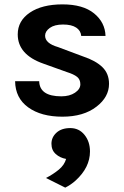

<svg xmlns="http://www.w3.org/2000/svg" viewBox="-20 -519 567 877"><path d="M190 294Q223 277 248.5 256Q274 235 282 207Q254 202 234.5 184.5Q215 167 215 137.5Q215 108 238 87Q261 66 301 66Q341 66 366 97Q391 128 391 173Q391 246 325 306Q304 325 278 338ZM49 -148H159Q161 -79 260 -79Q298 -79 322.5 -95.5Q347 -112 347 -134Q347 -156 332 -168Q317 -180 285 -190L179 -228Q61 -269 61 -362Q61 -424 116.5 -461.5Q172 -499 265.5 -499Q359 -499 409.5 -458Q460 -417 462 -355H351Q349 -379 328 -393Q307 -407 268 -407Q229 -407 207.5 -391.5Q186 -376 186 -356Q186 -321 245 -304L360 -261Q417 -242 447.5 -212.5Q478 -183 478 -136Q478 -76 421 -32Q362 14 265 14Q168 14 109 -28.5Q50 -71 49 -148Z"/></svg>

Font: Karmilla
Style: Bold
Weight: 700
Designer: Jonathan Pinhorn
Version: Version 1.000